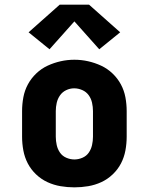

<svg xmlns="http://www.w3.org/2000/svg" viewBox="-20 -798 640 826"><path d="M300 8Q270 8 240.5 3Q211 -2 184 -14.5Q157 -27 135 -48Q113 -69 99.5 -95Q86 -121 80.5 -150.5Q75 -180 75 -210V-320Q75 -350 80.5 -379.5Q86 -409 100 -435Q114 -461 136 -482Q158 -503 185 -515.5Q212 -528 241 -534.5Q270 -541 300 -541Q330 -541 359 -534.5Q388 -528 415 -515.5Q442 -503 464 -482Q486 -461 500 -435Q514 -409 519.5 -379.5Q525 -350 525 -320V-210Q525 -180 519.5 -150.5Q514 -121 500.5 -95Q487 -69 465 -48Q443 -27 416 -14.5Q389 -2 359.5 3Q330 8 300 8ZM300 -112Q318 -112 335 -119.5Q352 -127 362 -141.5Q372 -156 376 -174Q380 -192 380 -210V-320Q380 -338 376 -356Q372 -374 361.5 -388.5Q351 -403 334 -410.5Q317 -418 299 -418Q281 -418 264.5 -410Q248 -402 238 -387.5Q228 -373 224 -355.5Q220 -338 220 -320V-210Q220 -192 224 -174Q228 -156 238 -141.5Q248 -127 265 -119.5Q282 -112 300 -112ZM193 -586 103 -659 237 -778H363L497 -659L407 -586L300 -706Z"/></svg>

Font: Iosevka Curly Slab HvEx
Style: Regular
Weight: 900
Width: 7
Monospace: yes
Designer: Belleve Invis
Foundry: Belleve Invis
Version: Version 11.1.0; ttfautohint (v1.8.3)